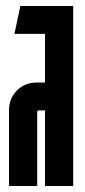

<svg xmlns="http://www.w3.org/2000/svg" viewBox="-20 -620 284 640"><path d="M48 -600H224V0H130V-252H109Q104 -252 104 -247V0H10V-252Q10 -292 36.5 -318.5Q63 -345 104 -345H130V-507H28Z"/></svg>

Font: Karantina
Style: Regular
Weight: 400
Designer: Rony Koch
Foundry: Rony Koch
Version: Version 1.000; ttfautohint (v1.8.3)